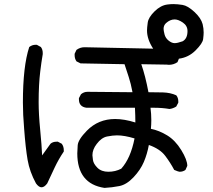

<svg xmlns="http://www.w3.org/2000/svg" viewBox="-20 -858 1040 939"><path d="M183 58Q170 58 156 39Q125 -18 115 -76Q105 -134 98 -229Q92 -298 92 -357Q92 -534 123 -628Q137 -639 154 -639H160L180 -628Q189 -616 189 -599V-593Q182 -552 177 -510Q169 -445 169 -358Q169 -300 176.5 -223.5Q184 -147 186 -98L227 -155Q238 -165 257 -165H263L282 -155Q292 -142 292 -123V-117Q267 -80 248 -40Q229 0 211 39Q197 58 183 58ZM491 61Q358 41 358 -108Q358 -120 360 -147.5Q362 -175 405 -219Q461 -276 543 -276Q588 -276 642 -259Q642 -291 640 -331H403Q366 -336 366 -372V-378L376 -397Q390 -409 408 -409L628 -407Q620 -450 609.5 -481.5Q599 -513 589 -544L374 -548L354 -558Q345 -571 345 -588V-595L354 -614Q372 -627 393 -627L729 -620Q699 -666 699 -709Q699 -722 702.5 -747.5Q706 -773 736 -802.5Q766 -832 799 -836Q814 -838 828 -838Q847 -838 872.5 -834Q898 -830 930.5 -800Q963 -770 971 -740Q976 -719 976 -699Q976 -688 973.5 -667Q971 -646 936.5 -611.5Q902 -577 855 -571L848 -554Q829 -541 806 -541L795 -542L671 -544Q691 -487 706 -407Q741 -407 777 -406Q813 -405 842 -392Q852 -380 852 -362V-356L842 -337Q826 -327 809 -325Q773 -331 735 -331H716Q720 -301 720 -270Q720 -249 718 -228Q758 -220 797.5 -196Q837 -172 866.5 -124Q896 -76 896 -47L887 -27Q875 -18 858 -18Q853 -18 832 -27Q813 -63 787.5 -96.5Q762 -130 708 -149Q700 -105 683.5 -66Q667 -27 633 9Q599 45 563.5 52Q528 59 491 61ZM510 -18Q544 -18 573 -33Q619 -84 638 -181Q589 -196 552 -196Q532 -196 504 -190.5Q476 -185 453 -154Q432 -127 432 -99Q432 -95 434.5 -76Q437 -57 456.5 -37.5Q476 -18 510 -18ZM834 -647Q848 -647 873 -656Q897 -669 897 -706Q897 -732 874.5 -747.5Q852 -763 834 -763Q812 -763 792 -745Q780 -734 780 -717Q780 -709 784.5 -690.5Q789 -672 804.5 -659.5Q820 -647 834 -647Z"/></svg>

Font: Xiaolai SC
Style: Regular
Weight: 400
Designer: Nozomi Seto 瀬戸のぞみ
Version: Version 3.11;December 4, 2020;FontCreator 13.0.0.2613 64-bit